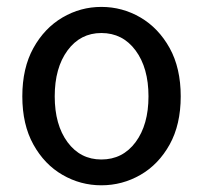

<svg xmlns="http://www.w3.org/2000/svg" viewBox="-20 -535 601 567"><path d="M279.3 12.2Q217.8 12.2 164.6 -18.6Q111.3 -49.3 78.6 -108.2Q45.9 -167 45.9 -250.5Q45.9 -334 78.6 -393.1Q111.3 -452.1 164.6 -483.4Q217.8 -514.6 279.3 -514.6Q341.3 -514.6 394.8 -483.4Q448.2 -452.1 481 -393.1Q513.7 -334 513.7 -250.5Q513.7 -167 481 -108.2Q448.2 -49.3 394.8 -18.6Q341.3 12.2 279.3 12.2ZM279.3 -64Q342.3 -64 380.4 -115.2Q418.5 -166.5 418.5 -250.5Q418.5 -334.5 380.4 -386Q342.3 -437.5 279.3 -437.5Q217.3 -437.5 179.4 -386Q141.6 -334.5 141.6 -250.5Q141.6 -166.5 179.4 -115.2Q217.3 -64 279.3 -64Z"/></svg>

Font: Akatab Medium
Style: Regular
Weight: 500
Designer: SIL Global
Foundry: SIL Global
Version: Version 4.100